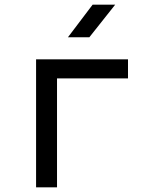

<svg xmlns="http://www.w3.org/2000/svg" viewBox="-20 -805 640 825"><path d="M135 0V-550H530V-468H225V0ZM272 -645 378 -785H475L364 -645Z"/></svg>

Font: JetBrainsMonoNL NF
Style: Regular
Weight: 400
Designer: Philipp Nurullin, Konstantin Bulenkov
Foundry: JetBrains
Version: Version 2.304; ttfautohint (v1.8.4.7-5d5b);Nerd Fonts 3.2.1